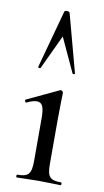

<svg xmlns="http://www.w3.org/2000/svg" viewBox="-84 -771 439 812"><g transform="rotate(10 135.0 -365.0)"><path d="M215 -476 148 -725C145 -732 126 -732 125 -725L57 -476C56 -473 66 -470 68 -474L137 -621L205 -474C207 -470 217 -473 215 -476ZM49 0C74 0 107 -2 143 -2C179 -2 212 0 237 0C241 0 241 -12 237 -12C188 -12 177 -26 177 -81V-267C177 -332 179 -372 179 -386C179 -390 174 -396 169 -396C167 -396 167 -396 165 -395L29 -331C24 -329 29 -317 34 -319C52 -328 67 -332 77 -332C101 -332 109 -312 109 -265V-81C109 -26 97 -12 49 -12C45 -12 45 0 49 0Z"/></g></svg>

Font: Cormorant Infant Book
Style: Regular
Weight: 500
Designer: Christian Thalmann (Catharsis Fonts)
Version: Version 1.000;PS 002.000;hotconv 1.0.88;makeotf.lib2.5.64775